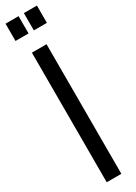

<svg xmlns="http://www.w3.org/2000/svg" viewBox="-272 -933 670 943"><g transform="rotate(-30 63.0 -461.5)"><path d="M15 0H98V-735H15ZM78 -825H152V-923H78ZM-26 -825H48V-923H-26Z"/></g></svg>

Font: League Gothic Condensed
Style: Regular
Weight: 400
Width: 3
Designer: The League of Moveable Type
Version: Version 1.600; ttfautohint (v1.8.3)